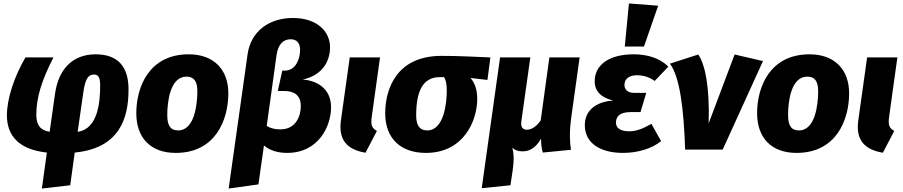

<svg xmlns="http://www.w3.org/2000/svg" viewBox="-20 -865 5218 1110"><path d="M533 -551C399 -551 318 -465 298 -322L267 -103C213 -112 190 -142 190 -201C190 -300 220 -399 289 -533H127C60 -418 20 -292 20 -198C20 -78 92 0 251 17L222 225L386 206L412 17C672 -8 723 -183 723 -346C724 -480 661 -551 533 -551ZM524 -434C546 -434 559 -421 559 -372C559 -281 549 -120 429 -103L461 -326C473 -416 493 -434 524 -434Z M996 19C1225 19 1299 -170 1300 -323C1301 -463 1216 -551 1071 -551C843 -551 768 -364 768 -210C768 -67 852 19 996 19ZM1010 -111C967 -111 947 -137 947 -200C947 -275 963 -422 1058 -422C1101 -422 1122 -396 1121 -333C1120 -258 1104 -111 1010 -111Z M1302 225 1474 201 1506 -24C1536 2 1581 19 1640 19C1824 19 1894 -139 1894 -244C1894 -359 1805 -400 1730 -405C1853 -432 1888 -521 1888 -591C1888 -687 1809 -761 1673 -761C1537 -761 1430 -686 1411 -549ZM1601 -117C1568 -117 1542 -124 1522 -137L1579 -548C1588 -608 1617 -638 1660 -638C1695 -638 1715 -617 1715 -576C1715 -531 1693 -457 1628 -457H1612L1586 -339H1622C1675 -339 1719 -319 1719 -252C1719 -193 1690 -117 1601 -117Z M2177 -533H2002L1951 -169C1935 -53 1989 0 2093 18L2159 -108C2129 -124 2123 -143 2129 -189Z M2442 19C2665 19 2739 -173 2739 -292C2739 -349 2724 -387 2700 -414L2798 -403L2815 -533C2719 -537 2630 -542 2532 -542C2273 -542 2207 -351 2207 -210C2207 -64 2297 19 2442 19ZM2450 -111C2407 -111 2386 -138 2386 -198C2386 -331 2421 -420 2523 -419H2547C2557 -405 2563 -381 2563 -342C2563 -270 2547 -111 2450 -111Z M3282 -182 3331 -533H3156L3106 -169C3080 -131 3050 -115 3026 -115C3005 -115 2989 -126 2994 -164L3046 -533H2871L2765 223L2931 206L2944 119C2954 47 2949 19 2942 -11C2955 2 2974 10 3000 10C3046 10 3078 -13 3108 -63C3108 -29 3111 -9 3118 17L3281 1C3274 -40 3271 -100 3282 -182Z M3616 -845 3592 -596H3703L3785 -832ZM3581 19C3668 19 3749 -6 3802 -49L3746 -149C3695 -120 3658 -106 3618 -106C3565 -106 3541 -126 3541 -156C3541 -192 3564 -217 3626 -217H3683L3716 -328H3647C3608 -328 3590 -348 3590 -374C3590 -409 3618 -430 3662 -430C3702 -430 3733 -419 3765 -397L3844 -480C3792 -531 3720 -551 3643 -551C3503 -551 3418 -491 3418 -395C3418 -337 3456 -300 3525 -284C3420 -276 3361 -223 3361 -141C3361 -36 3453 19 3581 19Z M4017 -550 3853 -497C3911 -419 3933 -234 3941 0H4158L4391 -512L4227 -550L4077 -152C4083 -370 4056 -491 4017 -550Z M4585 19C4814 19 4888 -170 4889 -323C4890 -463 4805 -551 4660 -551C4432 -551 4357 -364 4357 -210C4357 -67 4441 19 4585 19ZM4599 -111C4556 -111 4536 -137 4536 -200C4536 -275 4552 -422 4647 -422C4690 -422 4711 -396 4710 -333C4709 -258 4693 -111 4599 -111Z M5168 -533H4993L4942 -169C4926 -53 4980 0 5084 18L5150 -108C5120 -124 5114 -143 5120 -189Z"/></svg>

Font: Fira Sans ExtraBold
Style: Italic
Weight: 800
Italic angle: -8°
Designer: bBox Type GmbH & Carrois Corporate GbR & Edenspiekermann AG
Foundry: bBox Type GmbH & Carrois Corporate GbR & Edenspiekermann AG
Version: Version 4.301;PS 004.301;hotconv 1.0.88;makeotf.lib2.5.64775